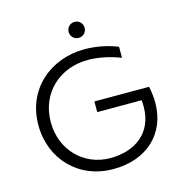

<svg xmlns="http://www.w3.org/2000/svg" viewBox="-125 -991 1065 1112"><g transform="rotate(-15 408.0 -435.0)"><path d="M419 6C618 6 752 -115 752 -304C752 -334 748 -367 741 -401H413V-337H679C681 -323 681 -310 681 -297C681 -142 568 -60 419 -60C258 -60 138 -184 138 -350C138 -526 270 -643 438 -643C506 -643 572 -627 633 -604V-670C572 -694 505 -708 435 -708C234 -708 64 -570 64 -352C64 -148 211 6 419 6ZM421 -780C448 -780 469 -801 469 -828C469 -855 448 -876 421 -876C394 -876 373 -855 373 -828C373 -801 394 -780 421 -780Z"/></g></svg>

Font: Chess Sans
Style: Regular
Weight: 400
Designer: Wolf Bōese
Foundry: Wolf Bōese
Version: Version 7.223;Glyphs 3.3 (3306)